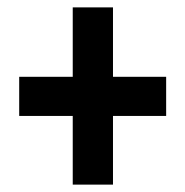

<svg xmlns="http://www.w3.org/2000/svg" viewBox="-20 -614 502 520"><path d="M286 -406H430V-300H286V-114H177V-300H32V-406H177V-594H286Z"/></svg>

Font: Noto Sans Display ExtraCondensed
Style: Regular
Weight: 400
Width: 2
Version: Version 2.003